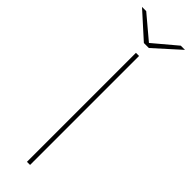

<svg xmlns="http://www.w3.org/2000/svg" viewBox="-293 -869 872 872"><g transform="rotate(45 143.0 -433.5)"><path d="M133 0V-700H153V0ZM127 -757 5 -867H32L146 -771H140L254 -867H281L159 -757Z"/></g></svg>

Font: Montserrat Thin Thin
Style: Regular
Weight: 250
Version: Version 9.000